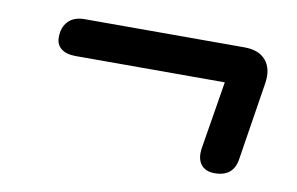

<svg xmlns="http://www.w3.org/2000/svg" viewBox="-45 -505 689 446"><g transform="rotate(10 300.0 -282.0)"><path d="M482 -132Q460 -132 449.5 -146Q439 -160 443 -185L469 -344H117Q95 -344 83 -353.5Q71 -363 71 -380Q71 -404 84.5 -418Q98 -432 123 -432H500Q534 -432 550.5 -412.5Q567 -393 562 -359L533 -175Q527 -132 482 -132Z"/></g></svg>

Font: Nunito Variable Extra Light
Style: Italic
Weight: 200
Italic angle: -9°
Designer: Vernon Adams
Foundry: Vernon Adams
Version: Version 3.602